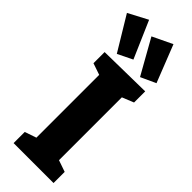

<svg xmlns="http://www.w3.org/2000/svg" viewBox="-357 -1023 1047 1047"><g transform="rotate(45 166.5 -499.0)"><path d="M338 -621 254 -587 271 -612V-91L254 -115L338 -86V0H30V-86L112 -114L97 -91V-612L118 -586L30 -616V-702L338 -707ZM84 -742 -35 -939 77 -998 170 -784ZM263 -742 150 -943 265 -998 350 -782Z"/></g></svg>

Font: Bitter Thin ExtraBold
Style: Regular
Weight: 800
Version: Version 3.020